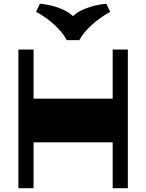

<svg xmlns="http://www.w3.org/2000/svg" viewBox="-20 -991 770 1011"><path d="M145.2 -241.5V-471.5H583.3V-241.5ZM76.8 0V-730H156.7V0ZM573.3 0V-730H653.2V0ZM539.7 -971.5 560.2 -928.8Q507.5 -899.5 463.2 -859.8Q419 -820 397.7 -779.8H331.5Q310.3 -820 267.3 -859.9Q224.3 -899.8 169.8 -928.8L190.3 -971.5Q229.5 -968 266.9 -957.1Q304.3 -946.2 334 -929.1Q363.7 -912 378.2 -887H349.5Q374.2 -924.2 428.4 -945.2Q482.5 -966.2 539.7 -971.5Z"/></svg>

Font: Savate ExtraLight
Style: Regular
Weight: 200
Designer: Max Esnée
Foundry: Plomb Type
Version: Version 2.000